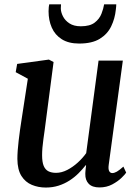

<svg xmlns="http://www.w3.org/2000/svg" viewBox="-20 -832 628 862"><path d="M185.5 10Q152 10 123 -2Q94 -14 76.2 -42Q58.5 -70 58 -118.5Q58 -135.5 59.5 -156.5Q61 -177.5 63.8 -201Q66.5 -224.5 69.8 -248Q73 -271.5 76.5 -293L105 -478.5L50.5 -508L57 -545L199.5 -564.5L220.5 -553.5L186 -289.5Q183.5 -268.5 180.5 -247.5Q177.5 -226.5 174.8 -206.8Q172 -187 170.5 -169Q169 -151 169 -135.5Q169 -104.5 176.2 -87.2Q183.5 -70 197.5 -63Q211.5 -56 231.5 -56Q256.5 -56 281.8 -69Q307 -82 329.2 -102.2Q351.5 -122.5 367 -144.5L422.5 -560H531.5L468 -91.5Q465.5 -72.5 470.2 -63.8Q475 -55 484 -55Q493.5 -55 504.8 -61.5Q516 -68 534 -84L546.5 -57Q542 -49.5 525.5 -33.5Q509 -17.5 483.8 -4Q458.5 9.5 426.5 9.5Q394 9.5 378.2 -7Q362.5 -23.5 363 -51Q363 -53 363.2 -57.5Q363.5 -62 364 -67.5Q364.5 -73 365.2 -78.8Q366 -84.5 366.5 -89.5L365 -90.5Q350.5 -72 332.5 -54Q314.5 -36 292 -21.5Q269.5 -7 243 1.5Q216.5 10 185.5 10ZM335.5 -636.5Q288 -636.5 257.5 -655.8Q227 -675 212.5 -708Q198 -741 198 -781.5Q198 -792.5 199 -800.5Q200 -808.5 201 -812.5H254Q254 -808.5 253.5 -804Q253 -799.5 253 -794.5Q253 -778 262.5 -759Q272 -740 291.8 -727Q311.5 -714 343 -714Q383.5 -714 405 -730.5Q426.5 -747 435.5 -770.2Q444.5 -793.5 447.5 -812.5H502Q502 -808.5 501.5 -802.2Q501 -796 500 -788.5Q496 -748.5 479.2 -713.8Q462.5 -679 428 -657.8Q393.5 -636.5 335.5 -636.5Z"/></svg>

Font: Merriweather 24pt Medium
Style: Italic
Weight: 500
Italic angle: -7.8°
Version: Version 2.101